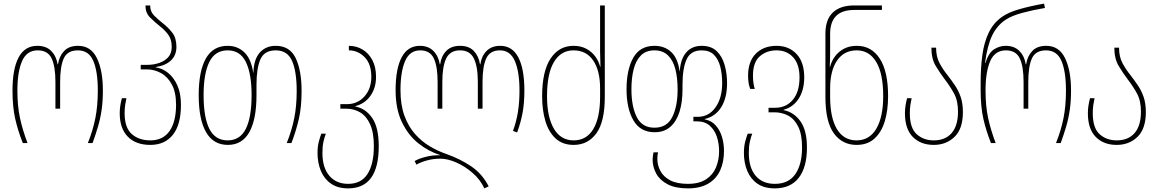

<svg xmlns="http://www.w3.org/2000/svg" viewBox="-20 -790 6395 1060"><path d="M106 0Q79 -68 64 -134Q49 -200 49 -290Q49 -410 83 -473.5Q117 -537 186 -537Q235 -537 263 -508.5Q291 -480 298 -435H300Q307 -480 334 -508.5Q361 -537 411 -537Q482 -537 515 -469Q548 -401 548 -290Q548 -231 541 -183Q534 -135 521 -91Q508 -47 491 0H465Q493 -70 506.5 -138Q520 -206 520 -290Q520 -396 495 -454Q470 -512 410 -512Q352 -512 332 -467.5Q312 -423 312 -338V-190H286V-338Q286 -423 265 -467.5Q244 -512 188 -512Q128 -512 102 -453Q76 -394 76 -290Q76 -204 90.5 -137.5Q105 -71 132 0Z M810 10Q730 10 685.5 -35.5Q641 -81 641 -165Q641 -188 644.5 -209Q648 -230 653 -248H678Q674 -231 671 -210.5Q668 -190 668 -165Q668 -85 707.5 -50Q747 -15 810 -15Q880 -15 916 -66.5Q952 -118 952 -212Q952 -280 929 -323Q906 -366 869 -386.5Q832 -407 789 -407H757V-432H794Q828 -432 859 -442.5Q890 -453 909 -474.5Q928 -496 928 -531Q928 -573 908.5 -599Q889 -625 863 -645Q833 -669 808 -694Q783 -719 783 -760H809Q809 -726 831 -704Q853 -682 881 -660Q909 -638 931.5 -609Q954 -580 954 -531Q954 -485 924 -456.5Q894 -428 840 -420V-418Q876 -413 907.5 -388Q939 -363 959 -319Q979 -275 979 -211Q979 -102 934.5 -46Q890 10 810 10Z M1238 10Q1158 10 1117.5 -60.5Q1077 -131 1077 -265Q1077 -397 1116.5 -467Q1156 -537 1237 -537Q1292 -537 1329.5 -500.5Q1367 -464 1378 -388H1379Q1381 -463 1414.5 -500Q1448 -537 1502 -537Q1580 -537 1612.5 -469Q1645 -401 1645 -288Q1645 -201 1630.5 -136Q1616 -71 1589 0H1563Q1591 -70 1604.5 -137.5Q1618 -205 1618 -288Q1618 -395 1592.5 -453.5Q1567 -512 1502 -512Q1439 -512 1417.5 -462Q1396 -412 1396 -322V-264Q1396 -131 1356.5 -60.5Q1317 10 1238 10ZM1237 -15Q1305 -15 1337 -78.5Q1369 -142 1369 -265Q1369 -383 1337.5 -447.5Q1306 -512 1237 -512Q1167 -512 1135.5 -447.5Q1104 -383 1104 -265Q1104 -142 1136 -78.5Q1168 -15 1237 -15Z M1902 250Q1845 250 1807.5 224Q1770 198 1751.5 153.5Q1733 109 1733 54Q1733 18 1740.5 -9.5Q1748 -37 1754 -52H1779Q1772 -35 1766 -8.5Q1760 18 1760 54Q1760 135 1798 180Q1836 225 1902 225Q1974 225 2009 170.5Q2044 116 2044 17Q2044 -58 2023.5 -103.5Q2003 -149 1968.5 -169.5Q1934 -190 1891 -190H1859V-215H1895Q1954 -215 1992 -257.5Q2030 -300 2030 -366Q2030 -437 1993 -474.5Q1956 -512 1906 -512V-537Q1947 -537 1981 -517Q2015 -497 2035.5 -458.5Q2056 -420 2056 -366Q2056 -305 2025.5 -261.5Q1995 -218 1942 -204V-202Q1999 -191 2035 -138.5Q2071 -86 2071 17Q2071 250 1902 250Z M2654 250Q2632 202 2589.5 165Q2547 128 2499 107Q2451 86 2411 86Q2373 86 2338 95.5Q2303 105 2279 119L2269 99Q2296 84 2334 75Q2372 66 2410 67V66Q2346 46 2290 1.5Q2234 -43 2199 -115.5Q2164 -188 2164 -292Q2164 -410 2197.5 -473.5Q2231 -537 2298 -537Q2345 -537 2373 -508.5Q2401 -480 2408 -435H2410Q2416 -480 2443.5 -508.5Q2471 -537 2520 -537Q2569 -537 2596 -508.5Q2623 -480 2630 -435H2632Q2638 -480 2666 -508.5Q2694 -537 2742 -537Q2808 -537 2841.5 -473.5Q2875 -410 2875 -290Q2875 -221 2865 -167Q2855 -113 2835 -59L2812 -67Q2831 -119 2839.5 -172.5Q2848 -226 2848 -290Q2848 -394 2822.5 -453Q2797 -512 2740 -512Q2685 -512 2664.5 -467.5Q2644 -423 2644 -338V-190H2618V-338Q2618 -423 2596 -467.5Q2574 -512 2520 -512Q2465 -512 2443.5 -467.5Q2422 -423 2422 -338V-190H2396V-338Q2396 -423 2375 -467.5Q2354 -512 2300 -512Q2242 -512 2216.5 -453Q2191 -394 2191 -292Q2191 -210 2213 -150.5Q2235 -91 2271.5 -50Q2308 -9 2352.5 17.5Q2397 44 2444 60Q2520 87 2581 128Q2642 169 2678 239Z M3147 10Q3086 10 3047.5 -25.5Q3009 -61 2991 -121.5Q2973 -182 2973 -259Q2973 -396 3019.5 -466.5Q3066 -537 3146 -537Q3187 -537 3217.5 -520.5Q3248 -504 3267 -477.5Q3286 -451 3293 -422H3295Q3295 -442 3294 -464.5Q3293 -487 3293 -505V-760H3319V-255Q3319 -118 3272.5 -54Q3226 10 3147 10ZM3147 -15Q3218 -15 3255.5 -77.5Q3293 -140 3293 -256V-302Q3293 -400 3255 -456Q3217 -512 3146 -512Q3077 -512 3038.5 -448Q3000 -384 3000 -259Q3000 -144 3038 -79.5Q3076 -15 3147 -15Z M3778 250Q3709 250 3666 227.5Q3623 205 3603 168.5Q3583 132 3583 91Q3583 81 3584.5 71Q3586 61 3588 51H3613Q3611 60 3610 68.5Q3609 77 3609 86Q3609 122 3626 154Q3643 186 3680 205.5Q3717 225 3778 225Q3840 225 3878 200Q3916 175 3933 134Q3950 93 3950 44Q3950 2 3937.5 -35.5Q3925 -73 3898 -96.5Q3871 -120 3828 -120H3808V-145H3832Q3893 -145 3930 -197Q3967 -249 3967 -331Q3967 -381 3956.5 -422Q3946 -463 3921.5 -487.5Q3897 -512 3854 -512Q3793 -512 3770.5 -462Q3748 -412 3748 -322V-296Q3748 -226 3731.5 -173Q3715 -120 3681 -90Q3647 -60 3594 -60Q3515 -60 3477 -125.5Q3439 -191 3439 -297Q3439 -405 3476 -471Q3513 -537 3593 -537Q3649 -537 3685.5 -503Q3722 -469 3732 -397H3733Q3737 -464 3768.5 -500.5Q3800 -537 3854 -537Q3906 -537 3936.5 -508Q3967 -479 3980.5 -431.5Q3994 -384 3994 -331Q3994 -250 3962 -198.5Q3930 -147 3871 -133V-131Q3908 -124 3931.5 -97.5Q3955 -71 3966 -34Q3977 3 3977 44Q3977 104 3956 150.5Q3935 197 3890.5 223.5Q3846 250 3778 250ZM3593 -85Q3662 -85 3691.5 -144Q3721 -203 3721 -296Q3721 -360 3708.5 -408.5Q3696 -457 3667.5 -484.5Q3639 -512 3593 -512Q3547 -512 3519 -484.5Q3491 -457 3478.5 -408.5Q3466 -360 3466 -297Q3466 -202 3495.5 -143.5Q3525 -85 3593 -85Z M4258 250Q4199 250 4161.5 224Q4124 198 4105.5 153.5Q4087 109 4087 54Q4087 18 4094.5 -9.5Q4102 -37 4108 -52H4133Q4126 -35 4120 -8.5Q4114 18 4114 54Q4114 135 4151.5 180Q4189 225 4258 225Q4334 225 4371 171Q4408 117 4408 24Q4408 -47 4387.5 -89.5Q4367 -132 4332.5 -151Q4298 -170 4255 -170H4223V-195H4259Q4320 -195 4357 -239Q4394 -283 4394 -363Q4394 -435 4359 -473.5Q4324 -512 4267 -512Q4213 -512 4175 -479.5Q4137 -447 4137 -372Q4137 -349 4140 -330Q4143 -311 4147 -299H4122Q4110 -328 4110 -372Q4110 -451 4153 -494Q4196 -537 4267 -537Q4335 -537 4377.5 -492Q4420 -447 4420 -363Q4420 -293 4389.5 -245.5Q4359 -198 4306 -184V-182Q4363 -171 4399 -120.5Q4435 -70 4435 24Q4435 134 4389.5 192Q4344 250 4258 250Z M4709 10Q4630 10 4583.5 -54Q4537 -118 4537 -255V-604Q4537 -682 4578 -721Q4619 -760 4696 -760H4849V-735H4696Q4563 -735 4563 -603V-505Q4563 -487 4562.5 -464.5Q4562 -442 4561 -422H4563Q4570 -451 4589 -477.5Q4608 -504 4638.5 -520.5Q4669 -537 4711 -537Q4791 -537 4837 -466.5Q4883 -396 4883 -259Q4883 -182 4865 -121.5Q4847 -61 4808.5 -25.5Q4770 10 4709 10ZM4709 -15Q4780 -15 4818 -79.5Q4856 -144 4856 -259Q4856 -384 4817.5 -448Q4779 -512 4710 -512Q4640 -512 4601.5 -456Q4563 -400 4563 -302V-256Q4563 -140 4600.5 -77.5Q4638 -15 4709 -15Z M5135 10Q5063 10 5019.5 -34Q4976 -78 4976 -165Q4976 -188 4979.5 -209Q4983 -230 4988 -248H5013Q5009 -231 5006 -210.5Q5003 -190 5003 -165Q5003 -83 5041 -49Q5079 -15 5135 -15Q5199 -15 5234 -55.5Q5269 -96 5269 -174Q5269 -234 5247 -274Q5225 -314 5198 -349Q5170 -386 5146 -426Q5122 -466 5122 -527H5148Q5148 -477 5167 -441.5Q5186 -406 5212 -374Q5232 -348 5251.5 -319.5Q5271 -291 5283.5 -255.5Q5296 -220 5296 -171Q5296 -79 5250 -34.5Q5204 10 5135 10Z M5451 0Q5424 -68 5409 -134Q5394 -200 5394 -290V-335Q5394 -417 5403.5 -486.5Q5413 -556 5438.5 -609.5Q5464 -663 5512 -697Q5547 -722 5608.5 -739.5Q5670 -757 5744 -770L5749 -746Q5683 -735 5624 -719Q5565 -703 5532 -681Q5484 -649 5457.5 -594Q5431 -539 5418 -442H5420Q5438 -499 5468.5 -518Q5499 -537 5532 -537Q5580 -537 5608 -508.5Q5636 -480 5643 -435H5645Q5652 -480 5679 -508.5Q5706 -537 5756 -537Q5827 -537 5860 -469Q5893 -401 5893 -290Q5893 -231 5886 -183Q5879 -135 5866 -91Q5853 -47 5836 0H5810Q5838 -70 5851.5 -138Q5865 -206 5865 -290Q5865 -396 5840 -454Q5815 -512 5755 -512Q5697 -512 5677 -467.5Q5657 -423 5657 -338V-190H5631V-338Q5631 -423 5610 -467.5Q5589 -512 5533 -512Q5473 -512 5447 -453Q5421 -394 5421 -290Q5421 -204 5435.5 -137.5Q5450 -71 5477 0Z M6145 10Q6073 10 6029.5 -34Q5986 -78 5986 -165Q5986 -188 5989.5 -209Q5993 -230 5998 -248H6023Q6019 -231 6016 -210.5Q6013 -190 6013 -165Q6013 -83 6051 -49Q6089 -15 6145 -15Q6209 -15 6244 -55.5Q6279 -96 6279 -174Q6279 -234 6257 -274Q6235 -314 6208 -349Q6180 -386 6156 -426Q6132 -466 6132 -527H6158Q6158 -477 6177 -441.5Q6196 -406 6222 -374Q6242 -348 6261.5 -319.5Q6281 -291 6293.5 -255.5Q6306 -220 6306 -171Q6306 -79 6260 -34.5Q6214 10 6145 10Z"/></svg>

Font: Noto Sans Georgian Condensed Thin
Style: Regular
Weight: 100
Width: 3
Designer: Monotype Design Team, Akaki Razmadze
Foundry: Google LLC
Version: Version 2.005; ttfautohint (v1.8.4.7-5d5b)